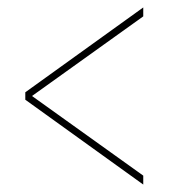

<svg xmlns="http://www.w3.org/2000/svg" viewBox="-20 -615 465 516"><path d="M365 -119V-143L66 -357L365 -571V-595L48 -367V-347Z"/></svg>

Font: Noto Serif Display ExtraCondensed Medium
Style: Italic
Weight: 500
Width: 2
Italic angle: -12°
Designer: Monotype Design Team
Foundry: Monotype Imaging Inc.
Version: Version 2.009